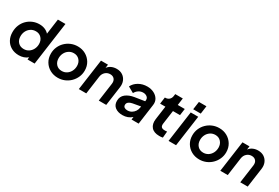

<svg xmlns="http://www.w3.org/2000/svg" viewBox="76 -1834 4255 2924"><g transform="rotate(30 2203.0 -372.5)"><path d="M297 12Q220 12 161.5 -21Q103 -54 71 -112.5Q39 -171 39 -247Q39 -316 62.5 -372.5Q86 -429 127.5 -470Q169 -511 223 -533.5Q277 -556 338 -556Q392 -556 435 -538Q478 -520 506 -488L543 -757H676L571 0H446L451 -41Q421 -15 381 -1.5Q341 12 297 12ZM315 -108Q363 -108 400.5 -132.5Q438 -157 459.5 -198.5Q481 -240 481 -290Q481 -353 443 -394.5Q405 -436 344 -436Q295 -436 257 -411.5Q219 -387 197.5 -346Q176 -305 176 -254Q176 -189 214 -148.5Q252 -108 315 -108Z M982 12Q905 12 843 -22.5Q781 -57 745 -117.5Q709 -178 709 -256Q709 -319 732.5 -373.5Q756 -428 798 -469Q840 -510 895 -533Q950 -556 1013 -556Q1090 -556 1151.5 -521.5Q1213 -487 1249.5 -426.5Q1286 -366 1286 -288Q1286 -226 1262 -171.5Q1238 -117 1196 -75.5Q1154 -34 1099 -11Q1044 12 982 12ZM983 -108Q1031 -108 1068.5 -132.5Q1106 -157 1127.5 -198.5Q1149 -240 1149 -290Q1149 -353 1111 -394.5Q1073 -436 1012 -436Q964 -436 926 -411Q888 -386 867 -345Q846 -304 846 -254Q846 -190 883.5 -149Q921 -108 983 -108Z M1348 0 1424 -544H1547L1539 -483Q1566 -520 1607 -538Q1648 -556 1696 -556Q1758 -556 1801.5 -527Q1845 -498 1865.5 -448.5Q1886 -399 1877 -337L1830 0H1699L1744 -322Q1751 -374 1725 -405Q1699 -436 1651 -436Q1602 -436 1566.5 -404Q1531 -372 1523 -319L1479 0Z M2119 12Q2040 12 1990 -25.5Q1940 -63 1940 -136Q1940 -214 1997 -259Q2054 -304 2144 -318L2316 -345L2318 -360Q2323 -400 2294.5 -422Q2266 -444 2227 -444Q2182 -444 2146.5 -420Q2111 -396 2092 -359L1989 -417Q2020 -480 2086 -518Q2152 -556 2235 -556Q2300 -556 2352 -530Q2404 -504 2431 -458.5Q2458 -413 2449 -354L2400 0H2275L2282 -48Q2215 12 2119 12ZM2076 -144Q2076 -116 2096.5 -102Q2117 -88 2149 -88Q2189 -88 2221 -106.5Q2253 -125 2273.5 -156Q2294 -187 2299 -224L2302 -245L2163 -220Q2125 -213 2100.5 -194Q2076 -175 2076 -144Z M2764 6Q2669 6 2624 -46.5Q2579 -99 2591 -190L2624 -427H2531L2547 -544H2554Q2594 -544 2620.5 -567Q2647 -590 2653 -630L2658 -668H2791L2774 -544H2897L2881 -427H2757L2724 -191Q2718 -149 2734.5 -129Q2751 -109 2797 -109Q2806 -109 2815 -109.5Q2824 -110 2836 -112L2826 0Q2812 4 2794.5 5Q2777 6 2764 6Z M3010 -605 3030 -745H3162L3143 -605ZM2926 0 3002 -544H3134L3058 0Z M3470 12Q3393 12 3331 -22.5Q3269 -57 3233 -117.5Q3197 -178 3197 -256Q3197 -319 3220.5 -373.5Q3244 -428 3286 -469Q3328 -510 3383 -533Q3438 -556 3501 -556Q3578 -556 3639.5 -521.5Q3701 -487 3737.5 -426.5Q3774 -366 3774 -288Q3774 -226 3750 -171.5Q3726 -117 3684 -75.5Q3642 -34 3587 -11Q3532 12 3470 12ZM3471 -108Q3519 -108 3556.5 -132.5Q3594 -157 3615.5 -198.5Q3637 -240 3637 -290Q3637 -353 3599 -394.5Q3561 -436 3500 -436Q3452 -436 3414 -411Q3376 -386 3355 -345Q3334 -304 3334 -254Q3334 -190 3371.5 -149Q3409 -108 3471 -108Z M3836 0 3912 -544H4035L4027 -483Q4054 -520 4095 -538Q4136 -556 4184 -556Q4246 -556 4289.5 -527Q4333 -498 4353.5 -448.5Q4374 -399 4365 -337L4318 0H4187L4232 -322Q4239 -374 4213 -405Q4187 -436 4139 -436Q4090 -436 4054.5 -404Q4019 -372 4011 -319L3967 0Z"/></g></svg>

Font: Plus Jakarta Sans
Style: Bold Italic
Weight: 700
Italic angle: -8°
Designer: Gumpita Rahayu
Foundry: Tokotype
Version: Version 2.071; ttfautohint (v1.8.4.7-5d5b);gftools[0.9.29]